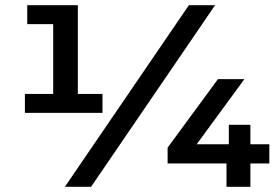

<svg xmlns="http://www.w3.org/2000/svg" viewBox="-20 -720 1080 740"><path d="M230 0 708 -700H809L331 0ZM76 -285V-358H185V-627H85V-700H280V-358H375V-285ZM626 -90V-151L820 -415H922L738 -164H862V-239H945V-164H1018V-90H945V0H853V-90Z"/></svg>

Font: Belfius21
Style: Bold
Weight: 700
Designer: Montserrat's base design by Julieta Ulanovsky, modified by Coast SPRL for Belfius Bank NV.
Foundry: Montserrat's base design by Julieta Ulanovsky, modified by Coast SPRL for Belfius Bank NV.
Version: Version 2.000;FEAKit 1.0